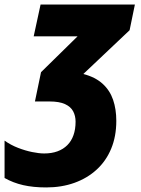

<svg xmlns="http://www.w3.org/2000/svg" viewBox="-73 -573 611 833"><path d="M127.4 240.2Q71.3 240.2 27.6 230.2Q-16.1 220.2 -53.2 199.2V37.1Q-26.4 56.2 5.1 68.4Q36.6 80.6 66.7 86.7Q96.7 92.8 118.7 92.8Q151.4 92.8 176.5 83.5Q201.7 74.2 219.2 56.6Q236.8 39.1 245.8 13.4Q254.9 -12.2 254.9 -44.9Q254.9 -70.3 244.4 -90.1Q233.9 -109.9 209.2 -121.3Q184.6 -132.8 141.1 -132.8H78.6L105 -259.8L263.7 -415.5H73.2L103 -553.2H512.2L489.3 -441.9L288.6 -252Q340.8 -238.3 372.3 -209.5Q403.8 -180.7 417.7 -139.9Q431.6 -99.1 431.6 -48.8Q431.6 18.6 409.4 72Q387.2 125.5 346.4 162.8Q305.7 200.2 250 220.2Q194.3 240.2 127.4 240.2Z"/></svg>

Font: Open Sans SemiCondensed ExtraBold
Style: Italic
Weight: 800
Width: 4
Italic angle: -12°
Designer: Monotype Design Team
Foundry: Monotype Imaging Inc.
Version: Version 3.003